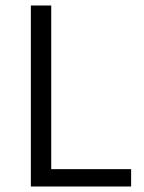

<svg xmlns="http://www.w3.org/2000/svg" viewBox="-20 -677 521 697"><path d="M92 0V-657H166V-63H456V0Z"/></svg>

Font: Assistant
Style: Regular
Weight: 400
Designer: Hebrew By Ben Nathan, Latin by Paul Hunt
Version: Version 3.000